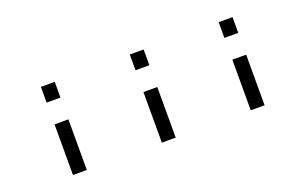

<svg xmlns="http://www.w3.org/2000/svg" viewBox="-81 -1067 2281 1433"><g transform="rotate(-20 1059.0 -350.0)"><path d="M298 -402V0H408V-402ZM298 -575H408V-700H298Z M1004 -402V0H1114V-402ZM1004 -575H1114V-700H1004Z M1710 -402V0H1820V-402ZM1710 -575H1820V-700H1710Z"/></g></svg>

Font: Melete
Style: Regular
Weight: 400
Width: 6
Designer: Sora Sagano
Foundry: DOT COLON
Version: Version 0.200;FEAKit 1.0